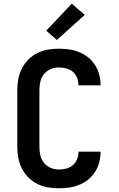

<svg xmlns="http://www.w3.org/2000/svg" viewBox="-20 -1005 640 1033"><path d="M297 8Q267 8 237.5 3Q208 -2 181 -15.5Q154 -29 132.5 -50.5Q111 -72 97.5 -99Q84 -126 78.5 -155.5Q73 -185 73 -215V-520Q73 -550 78.5 -579.5Q84 -609 97.5 -636Q111 -663 132.5 -684.5Q154 -706 181 -719.5Q208 -733 237.5 -738Q267 -743 297 -743Q325 -743 352.5 -739Q380 -735 406 -724.5Q432 -714 454 -696.5Q476 -679 491 -655.5Q506 -632 513.5 -605Q521 -578 521 -550V-546H402V-548Q402 -568 394.5 -587Q387 -606 371.5 -619Q356 -632 336.5 -637Q317 -642 297 -642Q274 -642 252.5 -633Q231 -624 216.5 -606Q202 -588 197 -565.5Q192 -543 192 -520V-215Q192 -192 197 -169.5Q202 -147 216.5 -129Q231 -111 252.5 -102Q274 -93 297 -93Q317 -93 336.5 -98Q356 -103 371.5 -116Q387 -129 394.5 -148Q402 -167 402 -187V-189H521V-185Q521 -157 513.5 -130Q506 -103 491 -79.5Q476 -56 454 -38.5Q432 -21 406 -10.5Q380 0 352.5 4Q325 8 297 8ZM286 -790 229 -840 366 -985 436 -925Z"/></svg>

Font: R Plex Mono
Style: Bold
Weight: 700
Monospace: yes
Designer: Belleve Invis
Foundry: Belleve Invis
Version: Version 31.8.0